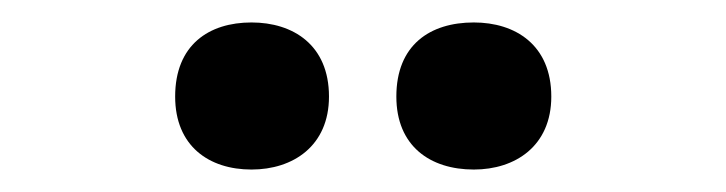

<svg xmlns="http://www.w3.org/2000/svg" viewBox="-20 -772 647 171"><path d="M136 -686C136 -642 166 -621 204 -621C241 -621 273 -642 273 -686C273 -732 241 -752 204 -752C166 -752 136 -732 136 -686ZM333 -686C333 -642 363 -621 402 -621C439 -621 471 -642 471 -686C471 -732 439 -752 402 -752C363 -752 333 -732 333 -686Z"/></svg>

Font: Noto Kufi Arabic
Style: Bold
Weight: 700
Designer: Monotype Design Team, David Williams, Khaled Hosny
Foundry: Google LLC
Version: Version 2.109